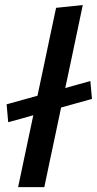

<svg xmlns="http://www.w3.org/2000/svg" viewBox="-20 -764 396 784"><path d="M54 0Q65.5 -54.5 76.2 -105.5Q87 -156.5 100 -218L116 -293.5Q92 -286.5 66.8 -279.5Q41.5 -272.5 13.5 -265L7 -338Q41 -347.5 72.2 -356.2Q103.5 -365 133 -373L158.5 -493Q171.5 -555 184 -614.5Q196.5 -674 209 -732L318 -743.5Q305.5 -683.5 292.5 -622Q279.5 -560.5 265.5 -494L246.5 -404.5Q270.5 -411.5 296.2 -418.5Q322 -425.5 349 -433L355.5 -360Q321.5 -350.5 290 -341.8Q258.5 -333 229.5 -325L207 -218Q193.5 -155.5 183 -105Q172.5 -54.5 161 0Z"/></svg>

Font: Commissioner Medium
Style: Italic
Weight: 500
Italic angle: -12°
Designer: Kostas Bartsokas
Foundry: Kostas Bartsokas
Version: Version 1.000; ttfautohint (v1.8.3)